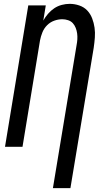

<svg xmlns="http://www.w3.org/2000/svg" viewBox="-20 -763 540 998"><path d="M255 215 378 -528Q381 -543 382 -558.5Q383 -574 381 -589Q379 -604 373.5 -618Q368 -632 358.5 -642.5Q349 -653 334 -658Q319 -663 304 -663Q283 -663 262 -655.5Q241 -648 225 -632Q209 -616 200.5 -595Q192 -574 188 -553L97 0H6L127 -735H218L205 -656Q215 -674 229.5 -691Q244 -708 262 -720Q280 -732 301 -737.5Q322 -743 342 -743Q368 -743 392.5 -734.5Q417 -726 433.5 -708.5Q450 -691 459 -667.5Q468 -644 471.5 -619Q475 -594 473 -567.5Q471 -541 467 -514L346 215Z"/></svg>

Font: Iosevka Term Curly Medium
Style: Italic
Weight: 500
Italic angle: -9°
Designer: Belleve Invis
Foundry: Belleve Invis
Version: Version 32.3.0